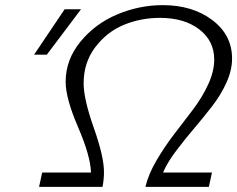

<svg xmlns="http://www.w3.org/2000/svg" viewBox="-20 -731 928 751"><path d="M113.3 -517.1 232.9 -694.8H296.9L163.1 -517.1ZM132.8 0 145 -56.2H335.9Q334 -121.1 285.4 -233.6Q236.8 -346.2 236.8 -411.1Q236.8 -497.1 294.4 -567.6Q352.1 -638.2 438.5 -674.6Q524.9 -710.9 616.7 -710.9Q732.9 -710.9 810.3 -652.6Q887.7 -594.2 887.7 -502Q887.7 -457 866.2 -408.9Q844.7 -360.8 810.8 -316.9Q776.9 -272.9 741.5 -231.4Q706.1 -189.9 670.4 -143.1Q634.8 -96.2 617.7 -56.2H809.1L796.9 0H548.8Q560.1 -48.8 592.5 -104Q625 -159.2 661.9 -207Q698.7 -254.9 734.9 -302.5Q771 -350.1 794.4 -401.1Q817.9 -452.1 817.9 -498Q817.9 -571.3 759.3 -616.2Q700.7 -661.1 606 -661.1Q530.8 -661.1 464.8 -634Q398.9 -606.9 353 -546.9Q307.1 -486.8 307.1 -404.8Q307.1 -343.8 346.9 -231Q386.7 -118.2 386.7 -58.1Q386.7 -28.3 380.9 0Z"/></svg>

Font: CMU Bright
Style: Oblique
Weight: 500
Italic angle: -12°
Version: Version 0.7.0